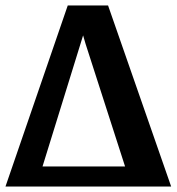

<svg xmlns="http://www.w3.org/2000/svg" viewBox="-20 -680 644 700"><path d="M227 -660H374L604 0H0ZM292 -520 283 -551 135 -73H436Z"/></svg>

Font: Sansita Medium
Style: Regular
Weight: 500
Designer: Pablo Cosgaya
Foundry: Omnibus-Type
Version: Version 1.006